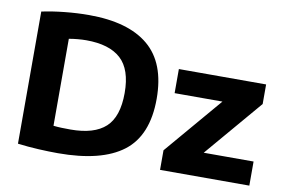

<svg xmlns="http://www.w3.org/2000/svg" viewBox="-78 -883 1512 1024"><g transform="rotate(10 677.5 -371.0)"><path d="M290.5 7Q241.5 7 184.5 4Q127.5 1 72 -6V-721.5Q127 -733.5 195.2 -740.5Q263.5 -747.5 326.5 -747.5Q539.5 -747.5 649.2 -655.5Q759 -563.5 759 -370Q759 -171 642.5 -82Q526 7 290.5 7ZM334.5 -129Q462.5 -129 524 -185.5Q585.5 -242 585.5 -371Q585.5 -498.5 523 -555.5Q460.5 -612.5 335.5 -612.5Q314 -612.5 289 -610.2Q264 -608 242 -604V-133Q263.5 -130.5 285.8 -129.8Q308 -129 334.5 -129ZM842.5 0V-106L1107 -416.5H848V-547H1320.5V-441L1056 -130.5H1326V0Z"/></g></svg>

Font: Encode Sans SemiExpanded SemiExpanded
Style: Bold
Weight: 700
Width: 6
Designer: Multiple Designers
Foundry: Impallari Type
Version: Version 3.000; ttfautohint (v1.8.3) -l 8 -r 50 -G 200 -x 14 